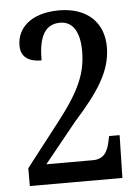

<svg xmlns="http://www.w3.org/2000/svg" viewBox="-52 -765 585 806"><g transform="rotate(-5 240.0 -362.0)"><path d="M41 0H431L435 -180H391L386 -158C377 -113 359 -85 314 -85H118L254 -253C356 -367 414 -451 414 -554C414 -656 346 -724 227 -724C108 -724 49 -664 49 -591C49 -537 90 -521 136 -521C136 -606 155 -672 227 -672C281 -672 309 -625 309 -546C309 -454 279 -381 183 -258L41 -75Z"/></g></svg>

Font: Noto Serif Hebrew Condensed Medium
Style: Regular
Weight: 500
Width: 3
Designer: Monotype Design Team
Foundry: Monotype Imaging Inc.
Version: Version 2.004